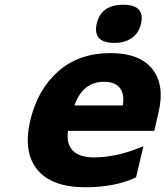

<svg xmlns="http://www.w3.org/2000/svg" viewBox="-20 -780 698 810"><path d="M294 -335H498Q506 -382 486 -408.5Q466 -435 419 -435Q329 -435 294 -335ZM554 -32 550 -30Q463 10 340 10Q199 10 138 -63.5Q77 -137 107 -269Q138 -402 225.5 -479Q313 -556 446 -556Q569 -556 622.5 -489Q676 -422 649 -306L631 -228H267Q259 -174 287 -145Q315 -116 376 -116Q470 -116 572 -158L585 -163ZM500 -760Q593 -760 575 -680Q566 -641 536.5 -620Q507 -599 463 -599Q370 -599 388 -680Q406 -760 500 -760Z"/></svg>

Font: Passageway
Style: BdIt
Weight: 700
Foundry: Ascender Corporation
Version: Version 1.11